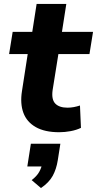

<svg xmlns="http://www.w3.org/2000/svg" viewBox="-20 -657 490 970"><path d="M279 11Q206 11 160.5 -15Q115 -41 98 -87.5Q81 -134 91 -197L120 -384H26L44 -496H143L165 -637H315L293 -496H450L432 -384H275L246 -203Q239 -155 259 -134Q279 -113 321 -113Q337 -113 353 -116Q369 -119 384 -124L389 -11Q366 0 337 5.5Q308 11 279 11ZM187 293 140 253Q166 233 178 211.5Q190 190 194 166L221 184H118L136 69H285L272 152Q265 197 246.5 231Q228 265 187 293Z"/></svg>

Font: Nunito Sans 10pt ExtraBold
Style: Italic
Weight: 800
Italic angle: -9°
Designer: Vernon Adams
Foundry: Vernon Adams
Version: Version 3.101;gftools[0.9.27]